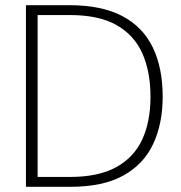

<svg xmlns="http://www.w3.org/2000/svg" viewBox="-20 -720 696 740"><path d="M80 0V-700H247Q371 -700 450.5 -658.5Q530 -617 568.5 -538Q607 -459 607 -347Q607 -244 570.5 -165.5Q534 -87 455.5 -43.5Q377 0 251 0ZM125 -38H249Q359 -38 427.5 -75.5Q496 -113 528 -182Q560 -251 560 -347Q560 -444 528.5 -514.5Q497 -585 429 -623.5Q361 -662 249 -662H125Z"/></svg>

Font: DM Sans 11pt ExtraLight
Style: Regular
Weight: 250
Version: Version 4.004;gftools[0.9.30]